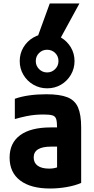

<svg xmlns="http://www.w3.org/2000/svg" viewBox="-20 -1070 540 1100"><path d="M267 10Q156 10 95.5 -36Q35 -82 35 -167Q35 -251 95.5 -295.5Q156 -340 271 -340H376V-230H273Q173 -230 173 -168Q173 -137 196 -120.5Q219 -104 261 -104Q286 -104 305.5 -110.5Q325 -117 343 -131L307 -58V-336Q307 -371 302 -387.5Q297 -404 280.5 -409Q264 -414 230 -414Q205 -414 182 -412Q159 -410 131.5 -404.5Q104 -399 65 -388V-504Q101 -517 147 -523.5Q193 -530 245 -530Q322 -530 365.5 -513Q409 -496 427 -454.5Q445 -413 445 -340V-22Q411 -7 363 1.5Q315 10 267 10ZM250.1 -564Q207 -564 171 -584.9Q135.1 -605.7 114 -641.5Q93 -677.2 93 -720Q93 -763 114 -798.5Q135 -833.9 170.9 -855Q206.8 -876 249.8 -876Q294 -876 329.5 -855Q364.9 -833.9 386 -798.5Q407 -763 407 -720Q407 -677.2 386 -641.5Q365 -605.7 329.7 -584.9Q294.3 -564 250.1 -564ZM250 -655Q277 -655 296 -674.1Q315 -693.2 315 -720.2Q315 -748 296 -766.5Q277 -785 249.6 -785Q223 -785 204 -766.4Q185 -747.7 185 -720Q185 -693 204 -674Q223 -655 250 -655ZM315 -830H185L265 -1050H435Z"/></svg>

Font: M PLUS 1 Code
Style: Regular
Weight: 400
Designer: Coji Morishita
Foundry: UNDERFOREST DESIGN
Version: Version 1.005